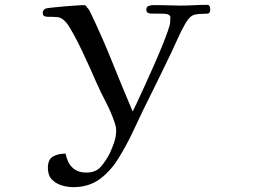

<svg xmlns="http://www.w3.org/2000/svg" viewBox="-20 -755 1040 790"><path d="M845 -716Q845 -700 834.5 -699Q824 -698 813 -698Q784 -698 770.5 -690.5Q757 -683 742 -657Q726 -629 712.5 -599Q699 -569 685 -539Q657 -480 627.5 -420.5Q598 -361 569 -302Q546 -253 522.5 -204Q499 -155 470 -108Q439 -55 393 -20Q347 15 282 15Q257 15 233 7.5Q209 0 193 -17Q177 -34 177 -64Q177 -99 198 -111Q219 -123 250 -123Q256 -88 277 -66.5Q298 -45 335 -45Q374 -45 394.5 -68.5Q415 -92 431 -123Q442 -146 450 -170Q458 -194 458 -219Q458 -226 456.5 -233Q455 -240 453 -247Q438 -292 416 -334Q394 -376 375 -419Q366 -440 350.5 -474.5Q335 -509 317 -547Q299 -585 281.5 -616.5Q264 -648 252 -663Q234 -683 217 -684.5Q200 -686 176 -686Q167 -686 161.5 -689Q156 -692 156 -703Q156 -714 168 -720Q170 -721 191.5 -723.5Q213 -726 242 -728.5Q271 -731 294.5 -732.5Q318 -734 324 -734Q335 -734 338 -724Q343 -720 346.5 -714.5Q350 -709 352 -704Q400 -604 441.5 -500.5Q483 -397 526 -296Q533 -310 546.5 -339Q560 -368 577.5 -406.5Q595 -445 613 -485.5Q631 -526 646 -563Q661 -600 670.5 -627Q680 -654 680 -663Q680 -668 680.5 -673Q681 -678 681 -683Q681 -691 674 -694Q669 -698 654.5 -698.5Q640 -699 625 -699Q610 -699 603 -699Q594 -699 588 -702.5Q582 -706 582 -716Q582 -727 591.5 -730.5Q601 -734 612.5 -734Q624 -734 631 -734Q654 -734 676.5 -733Q699 -732 722 -732Q749 -732 776 -733.5Q803 -735 831 -735Q840 -735 842.5 -729.5Q845 -724 845 -716Z"/></svg>

Font: Kaisei Tokumin
Style: Regular
Weight: 400
Designer: Font-Kai, 金井和夫
Foundry: KAZUO KANAI
Version: Version 5.003